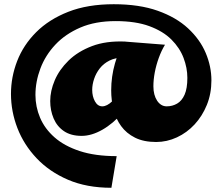

<svg xmlns="http://www.w3.org/2000/svg" viewBox="-20 -790 1054 910"><path d="M508 100Q391 100 302.5 62Q214 24 153.5 -40Q93 -104 62.5 -183Q32 -262 32 -345Q32 -425 61.5 -501Q91 -577 151.5 -637.5Q212 -698 303.5 -734Q395 -770 519 -770Q640 -770 727.5 -739Q815 -708 871.5 -655.5Q928 -603 955 -539Q982 -475 982 -409Q982 -346 960.5 -293Q939 -240 902.5 -200.5Q866 -161 818.5 -139Q771 -117 720 -117Q661 -117 620 -137.5Q579 -158 554 -192.5Q529 -227 518 -271Q507 -315 507 -362Q507 -427 525 -490Q543 -553 571 -593L762 -578Q745 -550 732.5 -515.5Q720 -481 713.5 -446.5Q707 -412 707 -381Q707 -360 711.5 -343Q716 -326 724.5 -313Q733 -300 744.5 -293Q756 -286 770 -286Q797 -286 819.5 -299Q842 -312 855 -341.5Q868 -371 868 -421Q868 -468 850 -515.5Q832 -563 792.5 -602.5Q753 -642 688 -666Q623 -690 528 -690Q432 -690 361 -659.5Q290 -629 242.5 -578.5Q195 -528 171.5 -465.5Q148 -403 148 -340Q148 -284 170 -232Q192 -180 238.5 -139Q285 -98 358 -74Q431 -50 533 -50ZM367 -146Q316 -146 283 -168.5Q250 -191 234 -229Q218 -267 218 -311Q218 -359 239.5 -409.5Q261 -460 305 -503Q349 -546 416 -571.5Q483 -597 574 -593L565 -517Q527 -517 499 -503Q471 -489 453 -466Q435 -443 426 -416Q417 -389 417 -364Q417 -333 430 -309.5Q443 -286 465 -286Q487 -286 513 -311Q539 -336 563 -378Q587 -420 602 -470L632 -374Q605 -307 560.5 -255.5Q516 -204 465 -175Q414 -146 367 -146Z"/></svg>

Font: Marhey Light
Style: Regular
Weight: 300
Designer: Nur Syamsi & Bustanul Arifin
Foundry: Namelatype
Version: Version 1.000